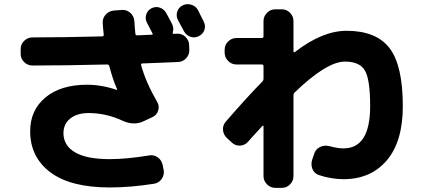

<svg xmlns="http://www.w3.org/2000/svg" viewBox="-20 -842 2040 929"><path d="M938 -793Q943 -783 952.5 -764Q962 -745 966 -737Q976 -717 969 -697Q962 -677 942 -667Q922 -657 901.5 -664Q881 -671 870 -691Q861 -709 841 -745Q831 -765 837.5 -785.5Q844 -806 864 -816Q884 -826 906 -819Q928 -812 938 -793ZM137 -525Q114 -525 97 -541.5Q80 -558 80 -581V-605Q80 -628 97 -644.5Q114 -661 137 -661Q287 -661 475 -666Q482 -666 482 -674Q478 -708 477 -732Q476 -755 492 -772Q508 -789 531 -791L571 -794Q594 -795 611 -779.5Q628 -764 630 -741Q631 -719 635 -679Q635 -671 645 -671L714 -674Q722 -674 717 -682Q714 -688 705 -705.5Q696 -723 691 -732Q681 -751 687.5 -771.5Q694 -792 713 -802Q733 -812 753.5 -805Q774 -798 785 -778Q790 -769 799 -751.5Q808 -734 813 -725Q822 -705 816 -686Q814 -678 821 -678Q824 -678 829 -678.5Q834 -679 837 -679Q860 -680 877 -664Q894 -648 895 -625L896 -601Q897 -578 881 -560.5Q865 -543 842 -542Q814 -541 756.5 -538.5Q699 -536 669 -535Q661 -535 663 -526Q685 -445 741 -348Q752 -329 745.5 -307.5Q739 -286 719 -276L674 -255Q627 -233 573 -258Q493 -295 409 -295Q353 -295 320 -268.5Q287 -242 287 -198Q287 -138 343 -105Q399 -72 511 -72Q592 -72 702 -90Q725 -94 743.5 -80.5Q762 -67 767 -44L772 -19Q776 4 762.5 23.5Q749 43 726 47Q611 65 511 65Q321 65 223.5 -8.5Q126 -82 126 -207Q126 -309 200 -370.5Q274 -432 401 -432Q472 -432 545 -407L547 -408V-409Q526 -456 509 -522Q507 -530 498 -530Q296 -525 137 -525Z M1073 -254Q1176 -373 1249 -447Q1255 -453 1255 -461V-521Q1255 -530 1247 -530H1124Q1101 -530 1084 -547Q1067 -564 1067 -587V-602Q1067 -625 1084 -641.5Q1101 -658 1124 -658H1247Q1255 -658 1255 -667V-740Q1255 -763 1272 -780Q1289 -797 1312 -797H1344Q1367 -797 1383.5 -780Q1400 -763 1400 -740V-594Q1400 -586 1408 -591Q1540 -693 1657 -693Q1800 -693 1864.5 -609.5Q1929 -526 1929 -328Q1929 -157 1851.5 -66Q1774 25 1642 25Q1583 25 1523 5Q1500 -3 1491.5 -25Q1483 -47 1491 -71L1501 -100Q1508 -121 1529 -131Q1550 -141 1573 -135Q1614 -124 1642 -124Q1771 -124 1771 -328Q1771 -458 1745.5 -501Q1720 -544 1649 -544Q1561 -544 1406 -395Q1400 -389 1400 -381V10Q1400 33 1383.5 50Q1367 67 1344 67H1312Q1289 67 1272 50Q1255 33 1255 10V-231Q1255 -233 1253.5 -234Q1252 -235 1250 -233Q1188 -166 1180 -156Q1165 -139 1142 -137.5Q1119 -136 1102 -152L1078 -174Q1061 -190 1059 -213Q1057 -236 1073 -254Z"/></svg>

Font: Rounded Mplus 1c ExtraBold
Style: Regular
Weight: 800
Version: Version 1.059.20150529